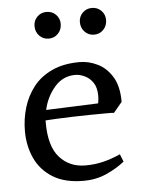

<svg xmlns="http://www.w3.org/2000/svg" viewBox="-50 -709 560 759"><g transform="rotate(-5 229.5 -330.0)"><path d="M403 -83 415 -53Q384 -28 342.5 -9.5Q301 9 251 9Q177 9 129.5 -20.5Q82 -50 59.5 -99Q37 -148 37 -207Q37 -255 50.5 -300Q64 -345 92 -381Q120 -417 166 -438.5Q212 -460 276 -460Q312 -460 347 -443Q382 -426 405 -388.5Q428 -351 428 -289L394 -248Q390 -249 380.5 -249Q371 -249 357 -249Q332 -249 298 -248.5Q264 -248 229 -247Q194 -246 165 -244.5Q136 -243 122 -242V-233Q122 -139 161.5 -95Q201 -51 264 -51Q301 -51 334 -59Q367 -67 403 -83ZM338 -320Q338 -354 324.5 -373.5Q311 -393 291.5 -402Q272 -411 254 -411Q205 -411 172 -372.5Q139 -334 128 -283L335 -291Q338 -306 338 -320ZM343 -563Q321 -563 306 -578.5Q291 -594 291 -617Q291 -639 306 -654Q321 -669 343 -669Q365 -669 380 -654Q395 -639 395 -617Q395 -594 380 -578.5Q365 -563 343 -563ZM163 -563Q141 -563 126 -578.5Q111 -594 111 -617Q111 -639 126 -654Q141 -669 163 -669Q185 -669 200 -654Q215 -639 215 -617Q215 -594 200 -578.5Q185 -563 163 -563Z"/></g></svg>

Font: Average
Style: Regular
Weight: 400
Designer: Eduardo Tunni
Foundry: Eduardo Rodriguez Tunni
Version: Version 1.003; ttfautohint (v1.8.4.7-5d5b)